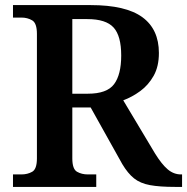

<svg xmlns="http://www.w3.org/2000/svg" viewBox="-20 -734 735 754"><path d="M31 0V-49H64Q88 -49 106.5 -59.5Q125 -70 125 -112V-601Q125 -643 106.5 -654Q88 -665 64 -665H31V-714H336Q474 -714 539 -666.5Q604 -619 604 -526Q604 -473 583.5 -436.5Q563 -400 531 -376.5Q499 -353 464 -340L589 -131Q615 -89 638.5 -69Q662 -49 691 -49H695V0H668Q607 0 569 -7Q531 -14 506.5 -33.5Q482 -53 460 -90L336 -312H264V-112Q264 -70 282.5 -59.5Q301 -49 325 -49H358V0ZM325 -366Q400 -366 428 -403.5Q456 -441 456 -516Q456 -593 426 -626Q396 -659 323 -659H264V-366Z"/></svg>

Font: Noto Serif Khojki SemiBold
Style: Regular
Weight: 600
Version: Version 2.003